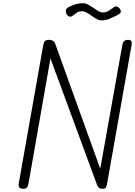

<svg xmlns="http://www.w3.org/2000/svg" viewBox="-20 -1177 842 1197"><path d="M124 0Q108 0 101.2 -8.2Q94.5 -16.5 96.5 -31L249.5 -895Q252.5 -912 259.2 -920.2Q266 -928.5 285.5 -928.5Q302.5 -928.5 312 -920.8Q321.5 -913 324.5 -903.5L605 -125L742.5 -895.5Q745 -911.5 752.8 -920Q760.5 -928.5 778.5 -928.5Q795.5 -928.5 799.5 -919.5Q803.5 -910.5 799.5 -891.5L647.5 -31Q645.5 -20 641.2 -10Q637 0 618.5 0Q605 0 597.2 -6.2Q589.5 -12.5 586 -21.5L294.5 -813L158 -34.5Q156 -22 150.2 -11Q144.5 0 124 0ZM610.5 -1050Q597.5 -1050 582.2 -1058.5Q567 -1067 551.2 -1078.5Q535.5 -1090 520.2 -1098.5Q505 -1107 491.5 -1107Q472.5 -1107 459.2 -1098.2Q446 -1089.5 430 -1077Q423 -1072 416 -1073Q409 -1074 403 -1079.2Q397 -1084.5 393.5 -1092.2Q390 -1100 390 -1108Q390 -1116.5 395.2 -1123.2Q400.5 -1130 419 -1138Q436.5 -1146.5 455.8 -1151.8Q475 -1157 498.5 -1157Q513 -1157 529.2 -1148.2Q545.5 -1139.5 561.5 -1128.2Q577.5 -1117 592.2 -1108.2Q607 -1099.5 619 -1099.5Q644 -1099.5 658 -1109.8Q672 -1120 691 -1132.5Q701.5 -1139.5 711.2 -1135.2Q721 -1131 727.2 -1122.2Q733.5 -1113.5 733.5 -1106.5Q733.5 -1097.5 726 -1092Q718.5 -1086.5 700.5 -1077Q682 -1068 661 -1059Q640 -1050 610.5 -1050Z"/></svg>

Font: Edu VIC WA NT Hand Pre
Style: Regular
Weight: 400
Designer: Tina and Corey Anderson, Eben Sorkin, Mirko Velimirovic
Foundry: Google for Education
Version: Version 1.000